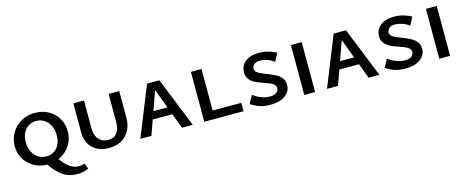

<svg xmlns="http://www.w3.org/2000/svg" viewBox="-36 -1031 4248 1747"><g transform="rotate(-15 2088.0 -157.5)"><path d="M293 7Q222 7 166.5 -25Q111 -57 79 -110.5Q47 -164 47 -230Q47 -298 80 -354Q113 -410 171 -443.5Q229 -477 302 -477Q373 -477 429 -445.5Q485 -414 517 -360Q549 -306 549 -238Q549 -166 514.5 -111Q480 -56 422 -24.5Q364 7 293 7ZM303 -67Q345 -67 376 -87Q407 -107 425 -143Q443 -179 443 -228Q443 -281 423.5 -320Q404 -359 370.5 -381Q337 -403 293 -403Q253 -403 221.5 -383Q190 -363 172 -326.5Q154 -290 154 -240Q154 -189 173.5 -149.5Q193 -110 226.5 -88.5Q260 -67 303 -67ZM539 162Q457 162 398 121Q339 80 285 0L385 -41Q426 25 470.5 60.5Q515 96 568 96Q576 96 590 94Q604 92 619 85L641 138Q608 153 582 157.5Q556 162 539 162Z M872 7Q809 7 762 -18Q715 -43 689.5 -88Q664 -133 664 -193V-470H764V-209Q764 -142 797 -104Q830 -66 886 -66Q939 -66 967.5 -101.5Q996 -137 996 -200V-470H1096V-217Q1096 -150 1068 -99Q1040 -48 990 -20.5Q940 7 872 7Z M1169 0 1358 -470H1474L1663 0H1561L1401 -428H1426L1273 0ZM1269 -141 1292 -213H1519L1553 -141Z M1771 0V-470H1871V0ZM1804 0V-79H2141V0Z M2492 -124Q2492 -147 2473.5 -161.5Q2455 -176 2426 -187Q2397 -198 2364.5 -209Q2332 -220 2302.5 -236Q2273 -252 2254.5 -277Q2236 -302 2236 -340Q2236 -400 2283 -438.5Q2330 -477 2411 -477Q2461 -477 2505.5 -463.5Q2550 -450 2575 -434L2535 -359Q2507 -382 2470.5 -394Q2434 -406 2403 -406Q2362 -406 2345.5 -386.5Q2329 -367 2329 -350Q2329 -328 2347.5 -313.5Q2366 -299 2395.5 -287.5Q2425 -276 2457.5 -263Q2490 -250 2519.5 -233.5Q2549 -217 2567.5 -191.5Q2586 -166 2586 -128Q2586 -69 2534.5 -31Q2483 7 2393 7Q2332 7 2287.5 -9.5Q2243 -26 2212 -49L2253 -125Q2285 -99 2326 -83Q2367 -67 2410 -67Q2451 -67 2471.5 -84Q2492 -101 2492 -124Z M2713 0V-470H2815V0Z M2927 0 3116 -470H3232L3421 0H3319L3159 -428H3184L3031 0ZM3027 -141 3050 -213H3277L3311 -141Z M3764 -124Q3764 -147 3745.5 -161.5Q3727 -176 3698 -187Q3669 -198 3636.5 -209Q3604 -220 3574.5 -236Q3545 -252 3526.5 -277Q3508 -302 3508 -340Q3508 -400 3555 -438.5Q3602 -477 3683 -477Q3733 -477 3777.5 -463.5Q3822 -450 3847 -434L3807 -359Q3779 -382 3742.5 -394Q3706 -406 3675 -406Q3634 -406 3617.5 -386.5Q3601 -367 3601 -350Q3601 -328 3619.5 -313.5Q3638 -299 3667.5 -287.5Q3697 -276 3729.5 -263Q3762 -250 3791.5 -233.5Q3821 -217 3839.5 -191.5Q3858 -166 3858 -128Q3858 -69 3806.5 -31Q3755 7 3665 7Q3604 7 3559.5 -9.5Q3515 -26 3484 -49L3525 -125Q3557 -99 3598 -83Q3639 -67 3682 -67Q3723 -67 3743.5 -84Q3764 -101 3764 -124Z M3985 0V-470H4087V0Z"/></g></svg>

Font: Ysabeau SC SemiBold
Style: Regular
Weight: 600
Designer: Christian Thalmann (Catharsis Fonts)
Version: Version 2.001;gftools[0.9.30]; featfreeze: smcp